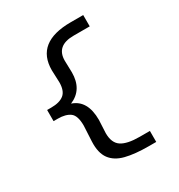

<svg xmlns="http://www.w3.org/2000/svg" viewBox="-186 -828 972 1044"><g transform="rotate(-30 300.0 -306.0)"><path d="M443 92Q357 92 299.5 77.5Q242 63 213.5 24.5Q185 -14 188 -84L193 -182Q193 -245 166 -265Q139 -285 90 -285H63V-355H89Q142 -355 169 -377Q196 -399 196 -453L193 -529Q193 -704 413 -704H491V-633H390Q280 -633 280 -539L282 -465Q282 -357 193 -320Q280 -291 280 -168L276 -86Q276 -25 312 -1Q348 23 426 23H490V92Z"/></g></svg>

Font: Inconsolata Expanded Medium
Style: Regular
Weight: 500
Width: 7
Monospace: yes
Designer: Raph Levien, Cyreal, Brenton Simpson
Foundry: Raph Levien, Cyreal, Google
Version: Version 3.001; ttfautohint (v1.8.2.53-6de2)